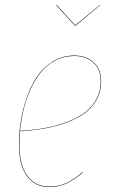

<svg xmlns="http://www.w3.org/2000/svg" viewBox="-20 -753 462 782"><path d="M287.1 -647.9H285.2L209 -731.9L210.9 -732.9L286.1 -649.9L387.2 -732.9L388.2 -731.9ZM392.1 -421.9Q392.1 -381.8 374.5 -348.9Q356.9 -315.9 326.9 -293.5Q296.9 -271 254.4 -254.9Q211.9 -238.8 164.3 -230.2Q116.7 -221.7 61.5 -218.3Q59.1 -187.5 59.1 -165Q59.1 -81.5 91.1 -37.4Q123 6.8 181.2 6.8Q219.2 6.8 250 -7.3Q280.8 -21.5 315.9 -51.8L316.9 -49.8Q281.2 -19.5 250.2 -5.4Q219.2 8.8 181.2 8.8Q122.1 8.8 89.6 -35.9Q57.1 -80.6 57.1 -165Q57.1 -210.4 64.5 -258.1Q71.8 -305.7 88.9 -354.5Q106 -403.3 131.1 -441.2Q156.2 -479 195.3 -502.9Q234.4 -526.9 282.2 -526.9Q331.1 -526.9 361.6 -499Q392.1 -471.2 392.1 -421.9ZM282.2 -524.9Q240.2 -524.9 204.8 -506.3Q169.4 -487.8 145.5 -457.5Q121.6 -427.2 103.5 -386.7Q85.4 -346.2 75.7 -304.9Q65.9 -263.7 61.5 -220.2Q117.2 -223.1 164.8 -231.9Q212.4 -240.7 254.6 -256.8Q296.9 -272.9 326.4 -295.4Q356 -317.9 373 -350.1Q390.1 -382.3 390.1 -421.9Q390.1 -470.7 360.1 -497.8Q330.1 -524.9 282.2 -524.9Z"/></svg>

Font: Fira Sans Compressed Two
Style: Italic
Weight: 100
Width: 3
Italic angle: -8°
Designer: Carrois Corporate & Edenspiekermann AG
Foundry: Carrois Corporate GbR & Edenspiekermann AG
Version: Version 4.203;PS 004.203;hotconv 1.0.88;makeotf.lib2.5.64775